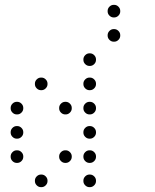

<svg xmlns="http://www.w3.org/2000/svg" viewBox="-20 -796 640 792"><path d="M449 -776Q439 -776 431.5 -768.5Q424 -761 424 -751V-749Q424 -739 431.5 -731.5Q439 -724 449 -724H451Q461 -724 468.5 -731.5Q476 -739 476 -749V-751Q476 -761 468.5 -768.5Q461 -776 451 -776ZM449 -676Q439 -676 431.5 -668.5Q424 -661 424 -651V-649Q424 -639 431.5 -631.5Q439 -624 449 -624H451Q461 -624 468.5 -631.5Q476 -639 476 -649V-651Q476 -661 468.5 -668.5Q461 -676 451 -676ZM349 -576Q339 -576 331.5 -568.5Q324 -561 324 -551V-549Q324 -539 331.5 -531.5Q339 -524 349 -524H351Q361 -524 368.5 -531.5Q376 -539 376 -549V-551Q376 -561 368.5 -568.5Q361 -576 351 -576ZM149 -476Q139 -476 131.5 -468.5Q124 -461 124 -451V-449Q124 -439 131.5 -431.5Q139 -424 149 -424H151Q161 -424 168.5 -431.5Q176 -439 176 -449V-451Q176 -461 168.5 -468.5Q161 -476 151 -476ZM349 -476Q339 -476 331.5 -468.5Q324 -461 324 -451V-449Q324 -439 331.5 -431.5Q339 -424 349 -424H351Q361 -424 368.5 -431.5Q376 -439 376 -449V-451Q376 -461 368.5 -468.5Q361 -476 351 -476ZM49 -376Q39 -376 31.5 -368.5Q24 -361 24 -351V-349Q24 -339 31.5 -331.5Q39 -324 49 -324H51Q61 -324 68.5 -331.5Q76 -339 76 -349V-351Q76 -361 68.5 -368.5Q61 -376 51 -376ZM249 -376Q239 -376 231.5 -368.5Q224 -361 224 -351V-349Q224 -339 231.5 -331.5Q239 -324 249 -324H251Q261 -324 268.5 -331.5Q276 -339 276 -349V-351Q276 -361 268.5 -368.5Q261 -376 251 -376ZM349 -376Q339 -376 331.5 -368.5Q324 -361 324 -351V-349Q324 -339 331.5 -331.5Q339 -324 349 -324H351Q361 -324 368.5 -331.5Q376 -339 376 -349V-351Q376 -361 368.5 -368.5Q361 -376 351 -376ZM49 -276Q39 -276 31.5 -268.5Q24 -261 24 -251V-249Q24 -239 31.5 -231.5Q39 -224 49 -224H51Q61 -224 68.5 -231.5Q76 -239 76 -249V-251Q76 -261 68.5 -268.5Q61 -276 51 -276ZM349 -276Q339 -276 331.5 -268.5Q324 -261 324 -251V-249Q324 -239 331.5 -231.5Q339 -224 349 -224H351Q361 -224 368.5 -231.5Q376 -239 376 -249V-251Q376 -261 368.5 -268.5Q361 -276 351 -276ZM49 -176Q39 -176 31.5 -168.5Q24 -161 24 -151V-149Q24 -139 31.5 -131.5Q39 -124 49 -124H51Q61 -124 68.5 -131.5Q76 -139 76 -149V-151Q76 -161 68.5 -168.5Q61 -176 51 -176ZM249 -176Q239 -176 231.5 -168.5Q224 -161 224 -151V-149Q224 -139 231.5 -131.5Q239 -124 249 -124H251Q261 -124 268.5 -131.5Q276 -139 276 -149V-151Q276 -161 268.5 -168.5Q261 -176 251 -176ZM349 -176Q339 -176 331.5 -168.5Q324 -161 324 -151V-149Q324 -139 331.5 -131.5Q339 -124 349 -124H351Q361 -124 368.5 -131.5Q376 -139 376 -149V-151Q376 -161 368.5 -168.5Q361 -176 351 -176ZM149 -76Q139 -76 131.5 -68.5Q124 -61 124 -51V-49Q124 -39 131.5 -31.5Q139 -24 149 -24H151Q161 -24 168.5 -31.5Q176 -39 176 -49V-51Q176 -61 168.5 -68.5Q161 -76 151 -76ZM349 -76Q339 -76 331.5 -68.5Q324 -61 324 -51V-49Q324 -39 331.5 -31.5Q339 -24 349 -24H351Q361 -24 368.5 -31.5Q376 -39 376 -49V-51Q376 -61 368.5 -68.5Q361 -76 351 -76Z"/></svg>

Font: Doto Rounded
Style: Regular
Weight: 400
Monospace: yes
Version: Version 1.000